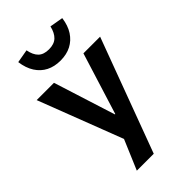

<svg xmlns="http://www.w3.org/2000/svg" viewBox="-276 -822 1083 1083"><g transform="rotate(-45 266.0 -280.0)"><path d="M131 180 229 -51V61L13 -501H151L268 -132H271L386 -501H519L266 180ZM266 -563Q218 -563 181.5 -581.5Q145 -600 121.5 -636.5Q98 -673 91 -726L171 -740Q179 -697 201 -675.5Q223 -654 265 -654Q306 -654 329 -675.5Q352 -697 362 -740L442 -726Q435 -673 411.5 -637Q388 -601 351.5 -582Q315 -563 266 -563Z"/></g></svg>

Font: Nunito Sans 7pt SemiCondensed
Style: Bold
Weight: 700
Width: 4
Designer: Vernon Adams
Foundry: Vernon Adams
Version: Version 3.101;gftools[0.9.27]